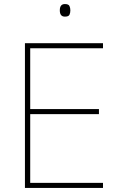

<svg xmlns="http://www.w3.org/2000/svg" viewBox="-20 -927 590 947"><path d="M488 0H103V-714H488V-689H129V-389H468V-364H129V-25H488ZM300 -907Q275 -907 275 -876Q275 -845 300 -845Q318 -845 322.5 -854Q327 -863 327 -876Q327 -888 322.5 -897.5Q318 -907 300 -907Z"/></svg>

Font: Noto Sans UI Thin
Style: Regular
Weight: 250
Designer: Monotype Design Team
Foundry: Monotype Imaging Inc.
Version: Version 1.901